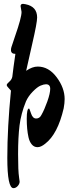

<svg xmlns="http://www.w3.org/2000/svg" viewBox="-20 -767 371 998"><path d="M79 154 82 177Q82 189 72 200Q62 211 50 211Q18 211 18 53.5Q18 -104 37 -296Q33 -301 27 -307Q15 -319 15 -325Q15 -331 28 -342Q41 -353 44 -368Q49 -412 60 -487Q37 -487 37 -507Q37 -515 39.5 -522.5Q42 -530 58 -578Q92 -675 92 -705L87 -735Q87 -747 100 -747Q105 -747 113 -745Q173 -733 173 -676Q173 -649 148 -541Q123 -433 116 -399Q148 -421 176 -421Q233 -421 274.5 -365.5Q316 -310 316 -252Q316 -231 311 -204Q280 -70 215 -20Q193 -2 175 -2Q157 -2 145 -16.5Q133 -31 128 -54Q119 -95 119 -149Q119 -203 131 -203Q133 -203 141.5 -177Q150 -151 168 -151Q186 -151 195 -169Q211 -197 226 -239.5Q241 -282 241 -305.5Q241 -329 219 -329Q208 -329 191 -322Q174 -315 150.5 -291Q127 -267 115 -240Q89 -176 81.5 -114.5Q74 -53 74 34.5Q74 122 79 154Z"/></svg>

Font: Devonshire
Style: Regular
Weight: 400
Designer: Astigmatic (AOETI)
Foundry: Astigmatic (AOETI)
Version: Version 1.001